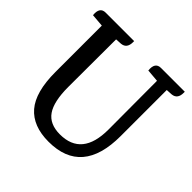

<svg xmlns="http://www.w3.org/2000/svg" viewBox="-178 -842 1016 1016"><g transform="rotate(45 330.0 -333.5)"><path d="M468 -682H646Q646 -682 646 -674Q646 -627 607 -623L572 -621V-276Q572 15 323 15Q206 15 147 -53.5Q88 -122 88 -272V-619L16 -625Q10 -682 54 -682H267V-674Q267 -627 228 -623L193 -621L192 -264Q192 -155 226.5 -105Q261 -55 338 -55Q502 -55 502 -255L501 -619L430 -625Q424 -682 468 -682Z"/></g></svg>

Font: Karma SemiBold
Style: Regular
Weight: 600
Designer: Joana Correia
Foundry: Indian Type Foundry
Version: Version 1.202;PS 1.0;hotconv 1.0.78;makeotf.lib2.5.61930; tt